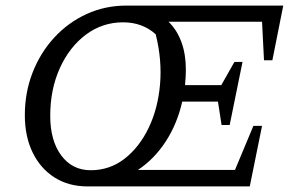

<svg xmlns="http://www.w3.org/2000/svg" viewBox="-20 -668 1053 688"><path d="M294 0Q226 0 175.5 -32Q125 -64 97 -121.5Q69 -179 69 -255Q69 -337 97 -408.5Q125 -480 175 -534Q225 -588 291 -618Q357 -648 433 -648H995L956 -452H926L919 -590H584Q614 -561 630 -517.5Q646 -474 646 -419Q646 -391 643 -363H773L820 -446H849L803 -220H774L761 -304H633Q615 -224 573.5 -160.5Q532 -97 474 -59H822L888 -217H919L875 0ZM305 -58Q373 -58 426 -99Q479 -140 512.5 -209.5Q546 -279 553.5 -366Q561 -453 538 -545Q491 -588 421 -588Q347 -588 288 -544Q229 -500 194.5 -424Q160 -348 160 -253Q160 -164 199.5 -111Q239 -58 305 -58Z"/></svg>

Font: Piazzolla
Style: Italic
Weight: 400
Italic angle: -11.3°
Designer: Juan Pablo del Peral
Foundry: Huerta Tipografica
Version: Version 1.330